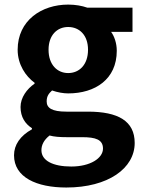

<svg xmlns="http://www.w3.org/2000/svg" viewBox="-20 -594 637 857"><path d="M275.8 243C462.8 243 581.2 157.3 581.2 44.1C581.2 -54 507.1 -95.7 372.4 -95.7H276.5C211.1 -95.7 188.3 -112.3 188.3 -141.4C188.3 -164.9 197.8 -176.7 212.4 -190.2C237.2 -181.5 262.9 -177.1 284.3 -177.1C405 -177.1 501.2 -240.4 501.2 -367.3C501.2 -401.5 490.2 -432.6 475.8 -451.9H571.4V-559.8H369.7C346.1 -568.1 316.6 -573.5 284.3 -573.5C166.1 -573.5 58.8 -503.1 58.8 -371.9C58.8 -305.6 95.2 -252.8 134.4 -224.6V-220.6C99.7 -196.8 71.7 -158.3 71.7 -116.6C71.7 -70.3 93.3 -40.8 122.6 -21.7V-16.9C70.5 11.9 42.6 52.3 42.6 99.1C42.6 198 144.1 243 275.8 243ZM284.3 -267.9C235.6 -267.9 196.7 -305.1 196.7 -371.9C196.7 -437.3 235.1 -473.5 284.3 -473.5C334.4 -473.5 372.9 -437.1 372.9 -371.9C372.9 -305.1 334 -267.9 284.3 -267.9ZM298.1 149.3C216.6 149.3 164.9 123.2 164.9 76.6C164.9 53.2 175.7 31 201.2 10.8C221.6 16.3 244.9 18.3 278.5 18.3H347C406.6 18.3 439.7 29 439.7 69.2C439.7 112.4 382.7 149.3 298.1 149.3Z"/></svg>

Font: Source Han Sans JP VF
Style: Regular
Weight: 250
Designer: Ryoko NISHIZUKA 西塚涼子 (kana, bopomofo & ideographs); Paul D. Hunt (Latin, Greek & Cyrillic); Sandoll Communications 산돌커뮤니
Foundry: Adobe
Version: Version 2.004;hotconv 1.0.118;makeotfexe 2.5.65603